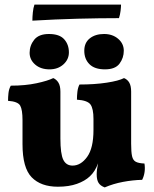

<svg xmlns="http://www.w3.org/2000/svg" viewBox="-20 -807 670 836"><path d="M232 6Q158 6 118 -35Q78 -76 78 -179V-284Q78 -329 68 -347Q58 -365 15 -368Q15 -385 17 -402.5Q19 -420 27 -434Q90 -434 139 -444.5Q188 -455 212 -467Q226 -461 234.5 -447Q243 -433 243 -408V-204Q243 -137 255.5 -111.5Q268 -86 296 -86Q332 -86 359.5 -124Q387 -162 387 -241V-289Q387 -334 374 -352Q361 -370 315 -373Q315 -390 317 -407.5Q319 -425 326 -439Q392 -439 444.5 -447Q497 -455 520 -467Q535 -461 543 -447Q551 -433 551 -408V-181Q551 -145 555 -127Q559 -109 571.5 -102.5Q584 -96 609 -95Q612 -76 609.5 -58Q607 -40 599 -24Q558 -23 515.5 -15Q473 -7 436 9Q417 2 409 -11Q401 -24 401 -48Q401 -68 407 -96Q394 -60 371 -39Q350 -19 315 -6.5Q280 6 232 6ZM437 -505Q392 -505 369.5 -527.5Q347 -550 347 -586Q347 -621 371 -640Q395 -659 433 -659Q470 -659 494.5 -638Q519 -617 519 -586Q519 -555 500.5 -530Q482 -505 437 -505ZM196 -505Q157 -505 133 -526Q109 -547 109 -577Q109 -609 129 -634Q149 -659 193 -659Q239 -659 259.5 -636Q280 -613 280 -579Q280 -548 256 -526.5Q232 -505 196 -505ZM507 -787Q507 -777 505 -760Q503 -743 498 -728Q414 -728 318 -725.5Q222 -723 121 -717Q121 -733 123 -753Q125 -773 130 -787Z"/></svg>

Font: Vollkorn ExtraBold
Style: Regular
Weight: 800
Designer: Friedrich Althausen
Foundry: Friedrich Althausen
Version: Version 5.000; ttfautohint (v1.8.3)